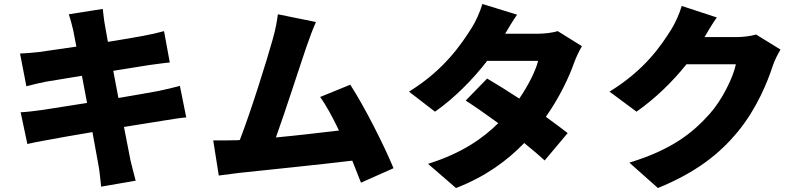

<svg xmlns="http://www.w3.org/2000/svg" viewBox="-20 -870 4040 968"><path d="M84 -304 118 -144C141 -150 179 -157 224 -165C265 -173 351 -188 446 -204L477 -34C483 -4 485 32 490 71L664 41C655 6 645 -31 638 -61L605 -230L805 -262C843 -268 889 -276 919 -278L887 -437C858 -429 816 -419 777 -411C735 -403 660 -390 577 -376L551 -513L732 -542C764 -546 810 -553 836 -555L807 -713C779 -705 734 -695 701 -689C669 -683 601 -671 524 -659L509 -743C504 -768 501 -805 498 -825L327 -798C335 -773 342 -748 349 -718L365 -635L179 -608C148 -604 116 -602 81 -600L113 -435C150 -445 177 -451 211 -458L393 -488L419 -351L196 -316C162 -311 112 -305 84 -304Z M1174 -163C1140 -162 1091 -162 1055 -162L1083 15C1116 11 1158 5 1183 2C1304 -11 1591 -40 1756 -60L1800 51L1964 -22C1916 -138 1818 -332 1746 -443L1594 -381C1624 -340 1657 -279 1689 -212C1597 -201 1478 -187 1371 -177C1419 -310 1492 -538 1526 -637C1542 -683 1558 -726 1573 -759L1381 -798C1376 -761 1370 -725 1355 -672C1325 -565 1247 -314 1189 -164Z M2587 -796 2412 -850C2401 -811 2377 -759 2359 -731C2306 -647 2219 -517 2042 -408L2173 -307C2267 -372 2363 -468 2436 -563H2693C2680 -511 2642 -437 2598 -373C2540 -411 2482 -447 2436 -474L2328 -363C2373 -334 2432 -293 2492 -249C2415 -173 2310 -98 2138 -44L2279 78C2427 21 2537 -60 2623 -149C2664 -116 2700 -85 2726 -61L2842 -199C2814 -221 2775 -250 2732 -281C2801 -379 2849 -481 2875 -555C2886 -585 2901 -615 2914 -637L2792 -713C2766 -705 2726 -700 2693 -700H2527C2542 -726 2565 -765 2587 -796Z M3594 -782 3417 -840C3406 -801 3382 -749 3364 -721C3311 -637 3230 -517 3053 -408L3189 -307C3281 -371 3370 -457 3441 -546H3690C3677 -481 3621 -366 3558 -296C3473 -201 3369 -116 3153 -50L3297 78C3485 1 3606 -91 3703 -210C3795 -323 3849 -455 3876 -538C3886 -568 3902 -598 3915 -620L3792 -696C3766 -688 3726 -683 3693 -683H3532C3547 -709 3571 -750 3594 -782Z"/></svg>

Font: ChiuKong Gothic MN Heavy
Style: Regular
Weight: 900
Designer: Ryoko NISHIZUKA 西塚涼子 (kana, bopomofo & ideographs); Paul D. Hunt (Latin, Greek & Cyrillic); Sandoll Communications 산돌커뮤니
Foundry: Adobe
Version: Version 1.300